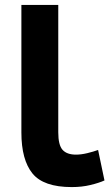

<svg xmlns="http://www.w3.org/2000/svg" viewBox="-20 -730 445 781"><path d="M67 -191Q67 -80 112 -24.5Q157 31 272 31Q313 31 348 22.5Q383 14 405 4L379 -120Q360 -113 335 -107Q310 -101 289 -101Q252 -101 234.5 -120.5Q217 -140 217 -192V-710H67Z"/></svg>

Font: Repo Bold
Style: Bold
Weight: 700
Designer: Stefan Peev
Foundry: Context Ltd
Version: Version 1.502